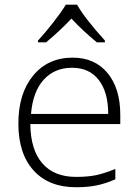

<svg xmlns="http://www.w3.org/2000/svg" viewBox="-20 -786 589 816"><path d="M425.8 -606H391.6Q331.1 -655.8 283.7 -707Q231.9 -652.3 175.8 -606H141.6V-613.8Q171.9 -646.5 205.8 -689.9Q239.7 -733.4 259.8 -766.1H307.6Q340.3 -708 425.8 -613.8ZM303.2 9.8Q187.5 9.8 122.8 -61.5Q58.1 -132.8 58.1 -260.7Q58.1 -388.7 120.8 -464.8Q183.6 -541 289.1 -541Q382.8 -541 437 -475.6Q491.2 -410.2 491.2 -297.9V-258.8H108.9Q109.9 -149.4 159.9 -91.8Q210 -34.2 303.2 -34.2Q350.1 -34.2 384.5 -40.8Q418.9 -47.4 470.2 -67.9V-23.9Q426.3 -4.9 388.4 2.4Q350.6 9.8 303.2 9.8ZM439.9 -301.8Q439.9 -394 399.9 -446Q359.9 -498 285.9 -498Q211.9 -498 165.8 -447.3Q119.6 -396.5 111.8 -301.8Z"/></svg>

Font: Open Sans Hebrew Light
Style: Regular
Weight: 300
Foundry: Ascender Corporation, Yanek Iontef
Version: Version 2.001;PS 002.001;hotconv 1.0.70;makeotf.lib2.5.58329